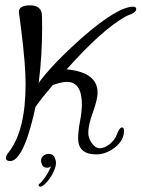

<svg xmlns="http://www.w3.org/2000/svg" viewBox="-20 -526 531 720"><path d="M18 78Q2 78 2 65Q2 58 14 43Q76 -37 76 -212Q76 -247 72 -296.5Q68 -346 60 -410Q59 -418 57 -434Q55 -450 52 -472L51 -480Q50 -493 61 -499.5Q72 -506 92 -506Q129 -506 136 -479Q137 -475 137.5 -461Q138 -447 138 -422Q138 -373 135 -321Q132 -269 125 -215Q151 -251 192 -293.5Q233 -336 288 -385Q421 -501 480 -501Q491 -501 491 -491Q491 -483 474 -474Q469 -472 462.5 -469.5Q456 -467 451 -464Q406 -439 351 -389.5Q296 -340 230 -266Q346 -255 346 -178Q346 -154 328 -104Q319 -79 315 -60Q311 -41 311 -28Q311 -9 323 9Q337 30 355 30Q370 30 392 14Q411 -2 417 -19Q428 -48 437 -48Q445 -48 445 -35Q445 0 411 27Q377 53 341 53Q273 53 273 -7Q273 -18 274.5 -34Q276 -50 280 -71Q284 -92 285.5 -108Q287 -124 287 -134Q287 -219 231 -219Q211 -219 178 -207Q160 -186 143.5 -165.5Q127 -145 113 -125Q106 -91 98 -62Q90 -33 82 -9Q51 78 18 78ZM162 51Q179 51 184.5 63.5Q190 76 190 85Q190 98 181.5 116.5Q173 135 160.5 151Q148 167 136 173Q134 174 131 174Q125 174 125 168Q125 164 128 163Q139 155 153 133Q167 111 171 97Q165 103 157 103Q144 103 139 94Q134 85 134 76Q134 65 143 58Q152 51 162 51Z"/></svg>

Font: Ole
Style: Regular
Weight: 400
Designer: Robert E. Leuschke
Foundry: Robert E. Leuschke
Version: Version 1.010; ttfautohint (v1.8.3)